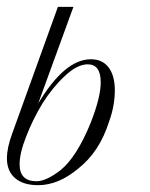

<svg xmlns="http://www.w3.org/2000/svg" viewBox="-48 -542 444 568"><path d="M123.3 -521.7H169.2L65 -235.8Q143.3 -366.7 220.8 -366.7Q255 -366.7 273.3 -342.5Q291.7 -318.3 291.7 -275Q291.7 -229.2 275 -183.3Q246.7 -92.5 182.5 -42.5Q124.2 5.8 65 5.8Q20.8 5.8 -3.3 -15Q-27.5 -35.8 -27.5 -73.3Q-27.5 -105 -11.7 -147.5ZM250 -298.3Q250 -351.7 211.7 -351.7Q180 -351.7 143.3 -316.7Q106.7 -282.5 77.5 -235.8Q48.3 -187.5 29.2 -137.5Q10 -89.2 10 -55.8Q10 -5.8 60 -5.8Q88.3 -5.8 130.8 -38.3Q179.2 -77.5 220.8 -180Q250 -255 250 -298.3Z"/></svg>

Font: Sirivennela
Style: Regular
Weight: 400
Designer: Appaji Ambarisha Darbha
Foundry: Appaji Ambarisha Darbha
Version: Version 1.00; ttfautohint (v1.8.4.7-5d5b)